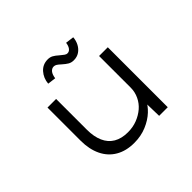

<svg xmlns="http://www.w3.org/2000/svg" viewBox="-166 -952 1182 1182"><g transform="rotate(-45 425.5 -360.5)"><path d="M388 10Q318 10 267.5 -19.5Q217 -49 190.5 -104Q164 -159 164 -234V-522H239V-254Q239 -194 258 -151Q277 -108 314.5 -86Q352 -64 407 -64Q451 -64 488 -78.5Q525 -93 553 -117Q581 -141 597 -175Q613 -209 613 -246V-522H689V0H614L611 -120L625 -126Q612 -94 578.5 -62.5Q545 -31 496 -10.5Q447 10 388 10ZM485 -613Q464 -613 448.5 -622Q433 -631 413 -649Q399 -662 389.5 -668Q380 -674 370 -674Q353 -674 341 -659.5Q329 -645 325 -616L271 -623Q275 -668 303 -699.5Q331 -731 375 -731Q394 -731 409 -723Q424 -715 444 -697Q459 -685 468 -678Q477 -671 488 -671Q503 -671 513.5 -685Q524 -699 527 -723L582 -716Q580 -688 567.5 -664.5Q555 -641 534 -627Q513 -613 485 -613Z"/></g></svg>

Font: Lexend Peta Light
Style: Regular
Weight: 300
Version: Version 1.007